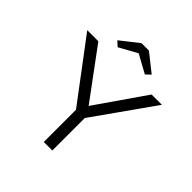

<svg xmlns="http://www.w3.org/2000/svg" viewBox="-230 -1055 1224 1224"><g transform="rotate(45 382.5 -443.0)"><path d="M354 0V-331L364 -277L46 -700H146L404 -351L385 -352L626 -700H719L419 -276L431 -339V0ZM260 -760 227 -790 349 -886H416L537 -790L505 -760L367 -836H397Z"/></g></svg>

Font: Lexend Exa Light
Style: Regular
Weight: 300
Designer: Bonnie Shaver-Troup, Thomas Jockin
Foundry: Lexend
Version: Version 1.007